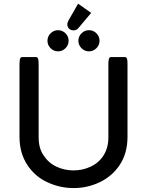

<svg xmlns="http://www.w3.org/2000/svg" viewBox="-20 -982 780 1019"><path d="M83.5 -255.9V-641.6Q83.5 -665 87.9 -673.3Q90.8 -679.2 96.7 -679.2H171.9Q177.7 -679.2 180.7 -673.3Q185.1 -665 185.1 -641.6V-252.9Q185.1 -194.8 211.4 -157.2Q219.7 -145 224.6 -139.4Q229.5 -133.8 233.9 -129.4Q252.9 -110.4 278.3 -98.1Q320.8 -77.6 369.9 -77.6Q418.9 -77.6 461.4 -97.7Q505.9 -118.7 530.5 -158.7Q555.2 -198.7 555.2 -252.9V-641.6Q555.2 -669.9 562 -676.3Q564.5 -679.2 568.4 -679.2H643.6Q647.5 -679.2 649.9 -676.8Q652.3 -674.3 653.3 -671.6Q654.3 -668.9 655.3 -665Q656.7 -656.7 656.7 -641.6V-255.9Q656.7 -168.5 614.7 -105.5Q573.7 -45.4 508.5 -14.6Q443.4 16.1 371.1 16.1Q298.8 16.1 233.9 -13.7Q165.5 -44.4 124.5 -107.4Q83.5 -170.4 83.5 -255.9ZM412.6 -726.1Q396 -742.7 396 -765.6Q396 -788.6 412.6 -805.2Q429.2 -821.8 452.1 -821.8Q475.1 -821.8 491.7 -805.2Q508.3 -788.6 508.3 -765.6Q508.3 -742.7 491.7 -726.1Q475.1 -709.5 452.1 -709.5Q429.2 -709.5 412.6 -726.1ZM248.5 -726.1Q231.9 -742.7 231.9 -765.6Q231.9 -788.6 248.5 -805.2Q265.1 -821.8 288.1 -821.8Q311 -821.8 327.6 -805.2Q344.2 -788.6 344.2 -765.6Q344.2 -742.7 327.6 -726.1Q311 -709.5 288.1 -709.5Q265.1 -709.5 248.5 -726.1ZM463.9 -913.6 396.5 -833.5Q386.2 -820.8 370.1 -820.8Q360.8 -820.8 353.5 -824.7Q346.7 -829.6 346.2 -830.1Q337.4 -838.9 337.4 -853.5Q337.4 -862.8 344.7 -875.5L394.5 -962.4Z"/></svg>

Font: YuPearl-Medium
Style: Medium
Weight: 500
Designer: Max Yao
Foundry: Max-Everyday
Version: Version 1.011; ttfautohint (v1.8.3)